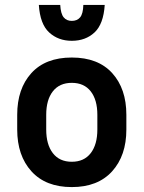

<svg xmlns="http://www.w3.org/2000/svg" viewBox="-20 -751 584 781"><path d="M494 -284V-224Q494 -118 436 -54Q378 10 272 10Q166 10 108 -54Q50 -118 50 -224V-284Q50 -390 107.5 -453.5Q165 -517 272 -517Q379 -517 436.5 -453.5Q494 -390 494 -284ZM376 -284Q376 -345 349 -379.5Q322 -414 272 -414Q222 -414 195 -379.5Q168 -345 168 -284V-224Q168 -163 195 -128Q222 -93 272 -93Q322 -93 349 -128Q376 -163 376 -224ZM272 -666Q294 -666 306 -680.5Q318 -695 319 -731H406Q401 -653 364.5 -619Q328 -585 272 -585Q217 -585 180 -619Q143 -653 138 -731H225Q227 -695 239 -680.5Q251 -666 272 -666Z"/></svg>

Font: Inria Sans
Style: Bold
Weight: 700
Designer: Black Foundry Team
Foundry: Black Foundry
Version: Version 1.2; ttfautohint (v1.8.3)